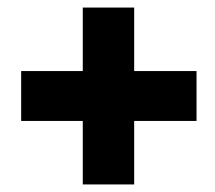

<svg xmlns="http://www.w3.org/2000/svg" viewBox="-20 -530 570 508"><path d="M36 -210H199V-42H335V-210H500V-342H335V-510H199V-342H36Z"/></svg>

Font: TitilliumMaps29L
Style: 999 wt
Weight: 900
Designer: Campivisivi
Foundry: Accademia di Belle Arti di Urbino and students of MA course of Visual design